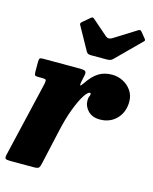

<svg xmlns="http://www.w3.org/2000/svg" viewBox="-121 -853 743 931"><g transform="rotate(15 250.5 -388.0)"><path d="M44.5 -520H231.5Q250 -520 257.8 -515.8Q265.5 -511.5 262 -494L255.5 -463.5Q252 -445 254.2 -442Q256.5 -439 268.5 -456.5Q295 -496.5 323.5 -514.2Q352 -532 391 -532Q420 -532 446 -518.8Q472 -505.5 488.2 -481.8Q504.5 -458 504.5 -427.5Q504.5 -374 471.8 -340.2Q439 -306.5 388.5 -306.5Q350 -306.5 328.2 -329.2Q306.5 -352 307 -381.5Q307 -394.5 310.5 -401.2Q314 -408 314 -413.5Q314 -419 308.5 -419Q298 -419 280.5 -391.5Q263 -364 244.2 -314.2Q225.5 -264.5 211 -197.5L173.5 -30Q170 -13 165.2 -6.5Q160.5 0 139 0H21.5Q2 0 -2.8 -4.5Q-7.5 -9 -4 -24L84.5 -402Q88 -419 85.8 -423.8Q83.5 -428.5 66 -428.5H46Q32.5 -428.5 29.8 -433Q27 -437.5 27 -453V-501Q27 -512 30.2 -516Q33.5 -520 44.5 -520ZM243.5 -607 178 -725Q173 -733.5 184 -741.5L218 -770.5Q225.5 -776 228 -775.8Q230.5 -775.5 236.5 -770.5L313.5 -703.5Q327.5 -692 346 -703.5L456 -772.5Q463.5 -777 466.8 -775.8Q470 -774.5 474.5 -769.5L496.5 -742.5Q501.5 -736.5 501.2 -733.8Q501 -731 494 -724.5L375 -606Q365.5 -596.5 347 -596.5H268.5Q257 -596.5 252 -599Q247 -601.5 243.5 -607Z"/></g></svg>

Font: Besley* Narrow Heavy
Style: Italic
Weight: 800
Width: 4
Italic angle: -13°
Designer: Owen Earl
Foundry: indestructible type*
Version: Version 3.000; ttfautohint (v1.8.3)